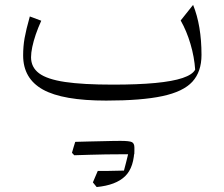

<svg xmlns="http://www.w3.org/2000/svg" viewBox="-20 -398 900 770"><path d="M762.7 -118.7Q752 -98.6 712.2 -85.2Q672.4 -71.8 602.8 -65.2Q533.2 -58.6 432.6 -58.6Q312.5 -58.6 240.5 -69.3Q168.5 -80.1 136.5 -104.2Q104.5 -128.4 104.5 -168.5Q104.5 -186 109.4 -209.5Q114.3 -232.9 123.5 -260Q132.8 -287.1 145.5 -314.9L99.6 -332Q84.5 -278.3 78.6 -245.1Q72.8 -211.9 72.8 -175.8Q72.8 -83 152.1 -38.8Q231.4 5.4 405.8 5.4Q547.4 5.4 631.1 -12.5Q714.8 -30.3 751.5 -70.3Q788.1 -110.4 788.1 -177.7Q788.1 -295.4 754.4 -378.4L704.6 -315.9Q728.5 -273.9 743.9 -221.7Q759.3 -169.4 762.7 -118.7ZM519 193.8Q511.7 200.7 505.9 206.5Q500 212.4 494.1 219.2Q489.7 237.3 485.6 253.7Q481.4 270 477.1 286.1Q438 287.1 414.8 287.4Q391.6 287.6 372.1 287.6Q367.2 298.3 362.3 310.3Q357.4 322.3 352.5 333.5Q356.4 338.4 360.1 342.8Q363.8 347.2 367.7 352.1Q444.8 344.7 481.9 308.6Q519 272.5 519 193.8ZM469.2 220.7Q484.9 220.7 494.6 220.7Q504.4 220.7 510 220.7Q515.6 220.7 518.6 220.7Q519 214.4 519 206.5Q519 198.7 519 193.8Q519 176.8 508.8 171.9Q498.5 167 463.9 167Q431.2 174.3 398.4 182.4Q365.7 190.4 333.3 198.5Q300.8 206.5 268.6 214.8Q271 217.3 273.2 219.7Q275.4 222.2 277.8 224.6Q308.1 223.6 340.1 222.7Q372.1 221.7 404.5 221.2Q437 220.7 469.2 220.7ZM277.8 224.6Q309.1 215.3 340.1 206.1Q371.1 196.8 402.1 186.8Q433.1 176.8 463.9 167Q455.1 167 436 167.2Q417 167.5 391.6 168.2Q366.2 168.9 337.6 169.4Q309.1 169.9 281.7 170.9Q278.3 181.6 275.1 192.4Q272 203.1 268.6 214.8Q271 217.3 273.2 219.7Q275.4 222.2 277.8 224.6Z"/></svg>

Font: Pinar FD VF
Style: Regular
Weight: 300
Designer: Amin Abedi
Version: Version 2.000